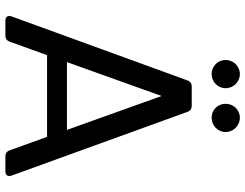

<svg xmlns="http://www.w3.org/2000/svg" viewBox="-119 -793 912 714"><g transform="rotate(90 337.0 -436.0)"><path d="M373 -693H302C291 -693 283 -688 279 -677L41 -23C36 -9 43 0 57 0H112C123 0 131 -5 135 -16L185 -155H489L539 -16C543 -5 551 0 562 0H617C631 0 638 -9 633 -23L396 -677C392 -688 384 -693 373 -693ZM203 -819C203 -790 226 -767 256 -767C284 -767 308 -790 308 -819C308 -848 284 -872 256 -872C226 -872 203 -848 203 -819ZM366 -819C366 -790 388 -767 418 -767C447 -767 471 -790 471 -819C471 -848 447 -872 418 -872C388 -872 366 -848 366 -819ZM211 -229 337 -581 463 -229Z"/></g></svg>

Font: Arvore Sans
Style: Regular
Weight: 400
Designer: Jonny Pinhorn (Latin) Dan Schunck (customization for Arvore)
Version: Version 1.000;Glyphs 3.3 (3305)